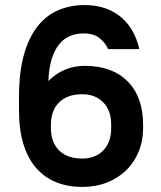

<svg xmlns="http://www.w3.org/2000/svg" viewBox="-20 -729 635 758"><path d="M305 9Q248 9 202 -9.5Q156 -28 123 -65.5Q90 -103 72.5 -160Q55 -217 55 -294V-346Q55 -442 74 -511Q93 -580 127.5 -624Q162 -668 209.5 -688.5Q257 -709 315 -709Q360 -709 396.5 -696Q433 -683 460 -659.5Q487 -636 504.5 -604Q522 -572 530 -535H407Q396 -560 373 -578.5Q350 -597 310 -597Q280 -597 255.5 -586.5Q231 -576 213 -553.5Q195 -531 184 -495.5Q173 -460 171 -409Q199 -438 235.5 -453.5Q272 -469 315 -469Q423 -469 484 -407.5Q545 -346 545 -236V-224Q545 -173 527.5 -130.5Q510 -88 478.5 -57Q447 -26 402.5 -8.5Q358 9 305 9ZM305 -357Q246 -357 213.5 -325Q181 -293 181 -236V-224Q181 -167 213.5 -135Q246 -103 305 -103Q356 -103 387.5 -135Q419 -167 419 -224V-236Q419 -293 387.5 -325Q356 -357 305 -357Z"/></svg>

Font: PT Root UI Web Bold
Style: Regular
Weight: 700
Designer: Vitaly Kuzmin
Foundry: ParaType Ltd.
Version: Version 1.000W